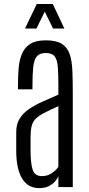

<svg xmlns="http://www.w3.org/2000/svg" viewBox="-20 -945 452 970"><path d="M178.7 5.4Q120.6 5.4 91.3 -43.7Q62 -92.8 62 -184.1V-277.8Q62 -316.9 78.4 -344.2Q94.7 -371.6 123.8 -392.1Q152.8 -412.6 191.7 -430.2Q230.5 -447.8 274.9 -466.8V-516.6Q274.9 -572.8 272 -608.2Q269 -643.6 255.9 -660.4Q242.7 -677.2 211.4 -677.2Q181.2 -677.2 166.7 -660.9Q152.3 -644.5 148.2 -608.2Q144 -571.8 144 -511.7V-493.7H70.8V-513.2Q70.8 -557.1 74 -598.1Q77.1 -639.2 90.1 -671.4Q103 -703.6 131.6 -722.4Q160.2 -741.2 211.4 -741.2Q263.2 -741.2 291.3 -724.1Q319.3 -707 331.3 -673.3Q343.3 -639.6 345.5 -590.3Q347.7 -541 347.7 -476.6V0H274.9V-54.7Q272 -45.9 260.7 -31.5Q249.5 -17.1 229.2 -5.9Q209 5.4 178.7 5.4ZM191.9 -55.2Q220.7 -55.2 243.7 -71.5Q266.6 -87.9 274.9 -103V-408.7Q229.5 -388.2 201.4 -373.5Q173.3 -358.9 158.9 -343.5Q144.5 -328.1 139.4 -305.9Q134.3 -283.7 134.3 -248.5V-190.4Q134.3 -117.2 145.5 -86.2Q156.7 -55.2 191.9 -55.2ZM106.4 -800.8 165.5 -924.8H246.6L305.2 -800.8H248L206.1 -886.2L164.1 -800.8Z"/></svg>

Font: Antonio Thin
Style: Regular
Weight: 250
Designer: Vernon Adams
Foundry: Vernon Adams
Version: Version 1.002